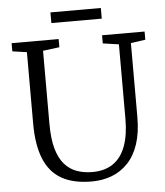

<svg xmlns="http://www.w3.org/2000/svg" viewBox="-59 -936 855 996"><g transform="rotate(-5 368.5 -438.0)"><path d="M378.5 8Q282.5 8 221.2 -27.2Q160 -62.5 130.8 -134.8Q101.5 -207 101.5 -317.5V-689.5L26.5 -700.5V-743H271.5V-700.5L185.5 -689.5V-308.5Q185.5 -231 200.2 -179.2Q215 -127.5 242 -97Q269 -66.5 305.8 -53.5Q342.5 -40.5 386.5 -40.5Q450.5 -40.5 493.8 -70Q537 -99.5 558.8 -157.8Q580.5 -216 580.5 -301V-688.5L497.5 -700.5V-743H719V-700.5L643 -689.5V-305Q643 -223.5 623.5 -164.5Q604 -105.5 568 -67.2Q532 -29 483.8 -10.5Q435.5 8 378.5 8ZM503.5 -884.5V-829H241V-884.5Z"/></g></svg>

Font: Merriweather 20pt Light
Style: Regular
Weight: 300
Version: Version 2.100